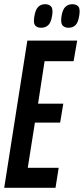

<svg xmlns="http://www.w3.org/2000/svg" viewBox="-32 -893 399 913"><path d="M-12 0 98 -700H335L318 -602H180L149 -400H269L254 -310H134L100 -95H247L232 0ZM294 -761Q276 -761 266 -771.5Q256 -782 260 -813Q265 -847 278.5 -860Q292 -873 312 -873Q331 -873 340.5 -862Q350 -851 345 -820Q340 -786 327 -773.5Q314 -761 294 -761ZM164 -761Q145 -761 135.5 -771.5Q126 -782 131 -813Q136 -846 149 -859.5Q162 -873 182 -873Q201 -873 211 -862Q221 -851 216 -820Q211 -786 197.5 -773.5Q184 -761 164 -761Z"/></svg>

Font: Georama ExtraCondensed SemiBold
Style: Italic
Weight: 600
Width: 2
Italic angle: -9°
Designer: Jean-Baptiste Levee
Foundry: Production Type
Version: Version 1.000